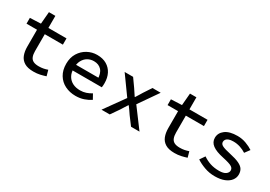

<svg xmlns="http://www.w3.org/2000/svg" viewBox="10 -1376 2980 2122"><g transform="rotate(30 1500.0 -315.5)"><path d="M393 12Q319 12 276.5 -14Q234 -40 216 -86Q198 -132 198 -193V-409H64V-483L202 -489L215 -643H297V-489H528V-409H297V-193Q297 -152 308 -123.5Q319 -95 345 -81.5Q371 -68 415 -68Q448 -68 475 -73.5Q502 -79 527 -88L547 -16Q514 -5 476.5 3.5Q439 12 393 12Z M930 12Q856 12 795.5 -18Q735 -48 700 -106Q665 -164 665 -245Q665 -325 700.5 -382Q736 -439 793 -470Q850 -501 915 -501Q987 -501 1037 -471.5Q1087 -442 1113.5 -390.5Q1140 -339 1140 -270Q1140 -255 1139 -240.5Q1138 -226 1136 -216H734V-289H1074L1052 -265Q1052 -344 1016 -383.5Q980 -423 918 -423Q875 -423 839.5 -402.5Q804 -382 783 -342.5Q762 -303 762 -245Q762 -185 785.5 -145.5Q809 -106 849.5 -86Q890 -66 943 -66Q984 -66 1018 -77.5Q1052 -89 1085 -109L1120 -46Q1083 -21 1035 -4.5Q987 12 930 12Z M1257 0 1439 -254 1270 -489H1378L1449 -389Q1462 -369 1476.5 -347.5Q1491 -326 1504 -306H1508Q1521 -326 1534.5 -348Q1548 -370 1560 -390L1625 -489H1730L1560 -244L1742 0H1634L1556 -104Q1542 -125 1526 -148Q1510 -171 1494 -192H1490Q1476 -170 1462 -148.5Q1448 -127 1434 -104L1362 0Z M2193 12Q2119 12 2076.5 -14Q2034 -40 2016 -86Q1998 -132 1998 -193V-409H1864V-483L2002 -489L2015 -643H2097V-489H2328V-409H2097V-193Q2097 -152 2108 -123.5Q2119 -95 2145 -81.5Q2171 -68 2215 -68Q2248 -68 2275 -73.5Q2302 -79 2327 -88L2347 -16Q2314 -5 2276.5 3.5Q2239 12 2193 12Z M2706 12Q2637 12 2574 -11Q2511 -34 2467 -64L2511 -128Q2554 -98 2604.5 -81Q2655 -64 2719 -64Q2775 -64 2802.5 -84Q2830 -104 2830 -131Q2830 -144 2824.5 -155Q2819 -166 2804.5 -175.5Q2790 -185 2761.5 -194Q2733 -203 2687 -213Q2590 -233 2543.5 -268Q2497 -303 2497 -358Q2497 -420 2550.5 -460.5Q2604 -501 2706 -501Q2764 -501 2816.5 -481.5Q2869 -462 2906 -437L2860 -375Q2825 -398 2783.5 -411.5Q2742 -425 2697 -425Q2660 -425 2638 -416.5Q2616 -408 2606 -394Q2596 -380 2596 -363Q2596 -335 2627.5 -319.5Q2659 -304 2730 -289Q2810 -272 2853.5 -251Q2897 -230 2913.5 -202.5Q2930 -175 2930 -137Q2930 -96 2904 -62Q2878 -28 2828.5 -8Q2779 12 2706 12Z"/></g></svg>

Font: Source Code Pro ExtraLight Medium
Style: Regular
Weight: 500
Monospace: yes
Version: Version 1.018;hotconv 1.0.116;makeotfexe 2.5.65601